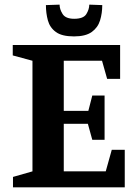

<svg xmlns="http://www.w3.org/2000/svg" viewBox="-20 -808 585 828"><path d="M36 0V-45L120 -69V-546L35 -569V-614H498V-468H442L420 -546H255V-330H361L378 -396H431V-205H378L359 -274H255V-69H436L462 -162H518V0ZM299 -651Q247 -651 221 -670Q195 -689 186.5 -720Q178 -751 178 -786L237 -788Q237 -768 250 -747.5Q263 -727 300 -727Q340 -727 352.5 -747.5Q365 -768 365 -788L421 -786Q421 -751 411.5 -720Q402 -689 375.5 -670Q349 -651 299 -651Z"/></svg>

Font: Manuale
Style: Regular
Weight: 400
Designer: Eduardo Tunni / Pablo Cosgaya
Foundry: Eduardo Tunni / Pablo Cosgaya
Version: Version 1.002